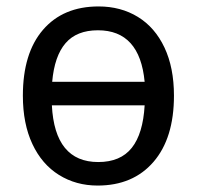

<svg xmlns="http://www.w3.org/2000/svg" viewBox="-20 -566 610 596"><path d="M283 10Q216 10 163 -23Q110 -56 80.5 -119Q51 -182 51 -269Q51 -401 113.5 -473.5Q176 -546 286 -546Q355 -546 408 -513.5Q461 -481 490.5 -418.5Q520 -356 520 -269Q520 -137 456.5 -63.5Q393 10 283 10ZM142 -312H429Q414 -472 284 -472Q218 -472 183.5 -432Q149 -392 142 -312ZM429 -239H141Q150 -63 285 -63Q354 -63 389 -107Q424 -151 429 -239Z"/></svg>

Font: Noto Sans Display
Style: Regular
Weight: 400
Designer: Monotype Design team
Foundry: Monotype Imaging Inc.
Version: Version 1.000